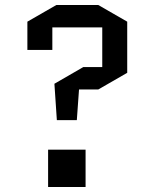

<svg xmlns="http://www.w3.org/2000/svg" viewBox="-20 -750 620 770"><path d="M296.9 -391.1 288.1 -268.1H208L198.2 -414.1L314 -481H390.1V-640.1H189.9V-549.8H89.8V-663.1L206.1 -730H374L490.2 -663.1V-458L374 -391.1ZM172.9 0V-149.9H323.2V0Z"/></svg>

Font: Quantico
Style: Regular
Weight: 400
Designer: Matt Desmond
Foundry: MADtype
Version: Version 2.002